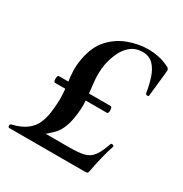

<svg xmlns="http://www.w3.org/2000/svg" viewBox="-131 -575 639 669"><g transform="rotate(30 189.0 -240.0)"><path d="M-5 0Q-9 0 -9.5 -6.5Q-10 -13 -5 -14Q32 -23 52.5 -39Q73 -55 82 -76Q91 -97 94 -120Q99 -159 98 -186.5Q97 -214 93.5 -237Q90 -260 89 -283Q88 -306 93 -334Q103 -388 132 -419.5Q161 -451 200.5 -465.5Q240 -480 281 -480Q298 -480 318.5 -476Q339 -472 358 -463Q374 -458 372 -445L361 -341Q360 -338 355 -338Q350 -338 348 -343Q343 -375 334 -402Q325 -429 309 -445.5Q293 -462 266 -462Q238 -462 219 -446.5Q200 -431 189 -407Q178 -383 173 -358Q167 -321 171 -287Q175 -253 178 -218.5Q181 -184 174 -143Q165 -94 142 -70.5Q119 -47 93 -29L74 -46H210Q248 -46 269.5 -51.5Q291 -57 304 -75Q317 -93 329 -128Q331 -132 337 -130Q343 -128 341 -123Q334 -104 326 -71Q318 -38 313 -10Q312 -3 309 -1.5Q306 0 298 0ZM55 -216Q51 -216 49.5 -223Q48 -230 49.5 -236.5Q51 -243 55 -243H262Q267 -243 268.5 -236.5Q270 -230 269 -223Q268 -216 263 -216Z"/></g></svg>

Font: Cormorant SemiBold
Style: Italic
Weight: 600
Italic angle: -10°
Designer: Christian Thalmann (Catharsis Fonts)
Foundry: Catharsis Fonts
Version: Version 4.000